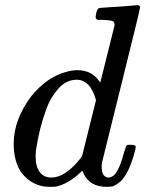

<svg xmlns="http://www.w3.org/2000/svg" viewBox="-20 -714 563 744"><path d="M438 -688Q453 -689 472 -690.5Q491 -692 500.5 -693Q510 -694 511 -694Q523 -694 523 -686Q523 -679 449.5 -383.5Q376 -88 375 -83Q374 -78 374 -68Q374 -26 402 -26Q411 -27 422 -35Q443 -55 463 -131Q469 -151 473 -152Q475 -153 483 -153H487Q506 -153 506 -145Q506 -141 503 -129Q481 -45 449 -13Q436 0 417 8Q409 10 393 10Q330 10 305 -39Q300 -52 300 -51Q299 -52 296 -50Q294 -48 292 -46Q244 -1 197 9Q191 10 172 10Q106 10 63 -45Q33 -89 33 -157Q33 -250 101 -341Q163 -417 239 -436Q260 -442 280 -442Q335 -442 364 -400Q369 -394 369 -396Q370 -400 396.5 -505.5Q423 -611 424 -616Q424 -628 418 -632Q407 -636 378 -637H357Q351 -643 350.5 -645Q350 -647 353 -664Q358 -683 366 -683Q367 -683 376.5 -684Q386 -685 403.5 -686Q421 -687 438 -688ZM352 -326Q330 -405 277 -405Q237 -405 206.5 -371Q176 -337 160 -293Q131 -214 119 -129Q119 -126 118.5 -118Q118 -110 118 -106Q118 -70 133.5 -48Q149 -26 179 -26Q232 -26 290 -98L298 -109Z"/></svg>

Font: MathJax_Math
Style: Regular
Weight: 400
Version: Version 1.1